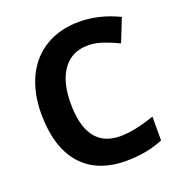

<svg xmlns="http://www.w3.org/2000/svg" viewBox="-132 -836 901 959"><g transform="rotate(-20 318.5 -357.0)"><path d="M393.1 -598.1Q307.6 -598.1 260.7 -533.9Q213.9 -469.7 213.9 -355Q213.9 -116.2 393.1 -116.2Q468.3 -116.2 575.2 -153.8V-26.9Q487.3 9.8 378.9 9.8Q223.1 9.8 140.6 -84.7Q58.1 -179.2 58.1 -356Q58.1 -467.3 98.6 -551Q139.2 -634.8 215.1 -679.4Q291 -724.1 393.1 -724.1Q497.1 -724.1 602.1 -673.8L553.2 -550.8Q513.2 -569.8 472.7 -584Q432.1 -598.1 393.1 -598.1Z"/></g></svg>

Font: Zoram GWebM
Style: Bold
Weight: 700
Foundry: Ascender Corporation
Version: Version 1.000